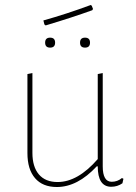

<svg xmlns="http://www.w3.org/2000/svg" viewBox="-20 -746 544 770"><path d="M344 -726 348 -723 353 -710 350 -705Q270 -676 163 -644L158 -648L154 -664Q247 -690 344 -726ZM301 -575Q301 -595 321 -595Q341 -595 341 -575Q341 -555 321 -555Q301 -555 301 -575ZM161 -575Q161 -595 181 -595Q201 -595 201 -575Q201 -555 181 -555Q161 -555 161 -575ZM208 4Q151 4 120.5 -31.5Q90 -67 90 -132V-449L110 -453V-133Q110 -77 136 -46.5Q162 -16 211 -16Q292 -16 372 -108V-449L392 -453V-79Q392 -17 428 -17Q451 -17 469 -32L475 -29L471 -11Q451 3 426 3Q372 3 372 -79H368Q291 4 208 4Z"/></svg>

Font: Alegreya Sans Thin
Style: Regular
Weight: 100
Designer: Juan Pablo del Peral
Foundry: Huerta Tipografica
Version: Version 2.007